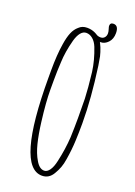

<svg xmlns="http://www.w3.org/2000/svg" viewBox="-160 -895 689 979"><g transform="rotate(20 184.0 -405.5)"><path d="M61 -460V-500Q61 -584 71 -646Q77 -685 87.5 -710Q98 -735 116 -750Q133 -767 160 -767Q184 -767 204 -757.5Q224 -748 237 -733Q248 -719 257 -696Q266 -673 271 -652L279 -605Q303 -434 303 -302V-299Q303 -249 301 -207Q299 -157 290 -102Q286 -75 278.5 -55Q271 -35 259 -15Q238 21 200 21Q61 21 61 -460ZM251 -77Q267 -147 271 -214Q273 -268 273 -319V-323L272 -423Q270 -477 260 -563Q252 -624 227 -688Q217 -713 200.5 -727Q184 -741 165 -741Q148 -741 135 -725Q122 -709 114 -680Q96 -613 94 -556Q91 -507 91 -455V-406Q91 -339 104 -236Q112 -171 124 -123Q136 -75 156 -42Q176 -7 202 -7Q218 -7 231 -25.5Q244 -44 251 -77ZM217 -729V-750Q227 -744 240 -744Q253 -744 261 -753Q269 -762 269 -776Q269 -785 265 -797.5Q261 -810 261 -814Q261 -832 279 -832Q307 -832 307 -791Q307 -759 289 -740Q271 -721 249 -721Q227 -721 217 -729Z"/></g></svg>

Font: Amatic SC
Style: Regular
Weight: 400
Designer: Multiple Designers
Foundry: Vernon Adams
Version: Version 2.505